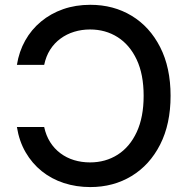

<svg xmlns="http://www.w3.org/2000/svg" viewBox="-20 -757 772 787"><path d="M350.1 -737.3Q445.3 -737.3 519.5 -692.4Q593.8 -647.5 636.5 -563.7Q679.2 -480 679.2 -364.3Q679.2 -248.5 636.5 -164.6Q593.8 -80.6 519.3 -35.4Q444.8 9.8 350.1 9.8Q292.5 9.8 241.7 -6.8Q190.9 -23.4 151.1 -55.4Q111.3 -87.4 85 -132.8Q58.6 -178.2 49.3 -236.3H161.1Q168.5 -201.7 185.5 -174.6Q202.6 -147.5 227.8 -128.7Q252.9 -109.9 283.7 -100.6Q314.5 -91.3 349.1 -91.3Q412.6 -91.3 462.4 -123Q512.2 -154.8 540.5 -215.8Q568.8 -276.9 568.8 -364.3Q568.8 -452.1 540.3 -512.7Q511.7 -573.2 462.2 -604.7Q412.6 -636.2 349.1 -636.2Q314.9 -636.2 283.9 -626.7Q252.9 -617.2 227.8 -598.6Q202.6 -580.1 185.5 -553.2Q168.5 -526.4 161.1 -491.2H49.3Q58.1 -545.9 83.3 -590.8Q108.4 -635.7 148.2 -668.7Q188 -701.7 239 -719.5Q290 -737.3 350.1 -737.3Z"/></svg>

Font: Inter 16pt Medium
Style: Regular
Weight: 500
Version: Version 4.001;git-66647c0bb